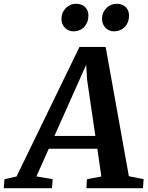

<svg xmlns="http://www.w3.org/2000/svg" viewBox="-89 -990 776 1010"><path d="M329.1 -743.2H466.8L588.9 -63L666.5 -47.4L663.1 0H365.7L368.2 -47.4L444.3 -61.5L422.9 -207.5H167.5L102.5 -62L188 -47.4L184.6 0H-69.3L-65.4 -47.4L-2 -61.5ZM412.6 -274.9 369.1 -571.3 364.3 -648.9 197.3 -274.9ZM509.3 -825.2Q496.1 -825.2 484.9 -830.3Q473.6 -835.4 465.3 -844.2Q457 -853 452.4 -865Q447.8 -877 447.8 -891.1Q447.8 -908.7 454.1 -923.1Q460.4 -937.5 470.9 -948Q481.4 -958.5 495.4 -964.4Q509.3 -970.2 524.9 -970.2Q540.5 -970.2 552.7 -965.3Q564.9 -960.4 573.2 -951.9Q581.5 -943.4 585.7 -932.1Q589.8 -920.9 589.8 -907.7Q589.8 -890.1 584.2 -875Q578.6 -859.9 568.1 -848.9Q557.6 -837.9 542.7 -831.5Q527.8 -825.2 509.3 -825.2ZM295.9 -825.2Q282.7 -825.2 271.5 -830.3Q260.3 -835.4 252 -844.2Q243.7 -853 239 -864.7Q234.4 -876.5 234.4 -890.1Q234.4 -907.7 240.5 -922.4Q246.6 -937 257.1 -947.5Q267.6 -958 281.5 -964.1Q295.4 -970.2 311 -970.2Q326.7 -970.2 338.9 -965.3Q351.1 -960.4 359.6 -951.9Q368.2 -943.4 372.3 -931.9Q376.5 -920.4 376 -907.2Q376 -889.6 370.1 -874.5Q364.3 -859.4 354 -848.4Q343.8 -837.4 328.9 -831.3Q314 -825.2 295.9 -825.2Z"/></svg>

Font: Merriweather Bold
Style: Italic
Weight: 700
Italic angle: -7°
Designer: Eben Sorkin ( eben@eyebytes.com )
Foundry: Eben Sorkin ( eben@eyebytes.com )
Version: Version 1.5; ttfautohint (v0.97) -l 13 -r 13 -G 200 -x 24 -f